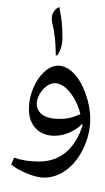

<svg xmlns="http://www.w3.org/2000/svg" viewBox="-20 -793 508 931"><path d="M192.9 68.4Q160.6 68.4 110.8 48.1Q61 27.8 34.2 4.4L48.3 -28.3Q102.1 -9.8 169.9 -9.8Q245.1 -9.8 298.8 -54Q352.5 -98.1 379.9 -183.6L378.9 -191.9L377 -190.4Q350.1 -164.6 315.7 -149.7Q281.2 -134.8 244.6 -134.8Q187 -134.8 153.6 -170.2Q120.1 -205.6 120.1 -263.7Q120.1 -314.5 140.6 -364.3Q161.1 -414.1 194.3 -444.3Q227.5 -474.6 261.2 -474.6Q299.8 -474.6 335.2 -439.9Q370.6 -405.3 394 -341.6Q417.5 -277.8 417.5 -215.3Q417.5 -144.5 385.7 -76.2Q354 -7.8 302.7 30.3Q251.5 68.4 192.9 68.4ZM245.6 -389.6Q225.1 -389.6 204.8 -374.3Q184.6 -358.9 171.4 -335.2Q158.2 -311.5 158.2 -291.5Q158.2 -255.4 187 -235.8Q215.8 -216.3 268.6 -216.3Q293.5 -216.3 314.2 -220.5Q335 -224.6 370.1 -239.3Q353 -304.7 317.9 -347.2Q282.7 -389.6 245.6 -389.6ZM256.3 -513.7ZM193.4 117.2ZM251 -659.2ZM267.6 -758.8Q275.4 -720.7 279.1 -689Q282.7 -657.2 282.7 -608.9Q282.7 -559.6 256.8 -523.4L250.5 -525.4Q250.5 -612.3 233.9 -680.2Q231 -692.9 231 -702.6Q231 -722.2 241 -737.3Q251 -752.4 267.6 -758.8ZM256.3 -513.7ZM254.4 -773.4Z"/></svg>

Font: Noto Naskh Arabic UI
Style: Regular
Weight: 400
Designer: Monotype Design team
Foundry: Monotype Imaging Inc.
Version: Version 1.05